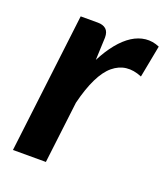

<svg xmlns="http://www.w3.org/2000/svg" viewBox="-103 -590 576 663"><g transform="rotate(20 185.5 -258.0)"><path d="M182.5 -390Q202 -428 224.2 -455.2Q246.5 -482.5 270.5 -497.8Q294.5 -513 320 -515.8Q345.5 -518.5 371 -507.5L348.5 -389.5Q287.5 -415 241.8 -377Q196 -339 168.5 -227.5L141 0H20L82 -513.5H145Q164.5 -513.5 175.2 -504Q186 -494.5 186 -473.5Z"/></g></svg>

Font: Lato 2
Style: Bold Italic
Weight: 700
Italic angle: -7°
Designer: Lukasz Dziedzic with Adam Twardoch and Botio Nikoltchev
Foundry: tyPoland Lukasz Dziedzic
Version: Version 2.015; 2015-08-06; http://www.latofonts.com/